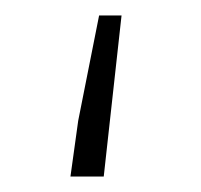

<svg xmlns="http://www.w3.org/2000/svg" viewBox="-20 -228 259 248"><path d="M71 0 81 -72 108 -208H137L114 0Z"/></svg>

Font: Source Sans 3 Light
Style: Regular
Weight: 300
Designer: Paul D. Hunt
Foundry: Adobe
Version: Version 3.052;hotconv 1.1.0;makeotfexe 2.6.0